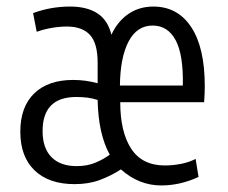

<svg xmlns="http://www.w3.org/2000/svg" viewBox="-20 -555 695 586"><path d="M208 7Q129 7 85.5 -35Q42 -77 42 -153Q42 -229 84.5 -270Q127 -311 203 -311Q223 -311 241 -308.5Q259 -306 278 -301V-364Q278 -423 254.5 -448.5Q231 -474 184 -474Q162 -474 138.5 -470Q115 -466 92 -458L81 -515Q135 -535 194 -535Q245 -535 277 -514.5Q309 -494 320 -449Q339 -490 372 -512.5Q405 -535 448 -535Q522 -535 563.5 -472.5Q605 -410 605 -292Q605 -282 604.5 -269Q604 -256 603 -243H347Q347 -152 380.5 -101Q414 -50 483 -50Q508 -50 533 -55Q558 -60 577 -70L586 -15Q558 -2 529.5 4.5Q501 11 472 11Q404 11 349 -38Q320 -19 285.5 -6Q251 7 208 7ZM346 -294H538Q540 -388 516 -432.5Q492 -477 446 -477Q398 -477 372.5 -428.5Q347 -380 346 -294ZM214 -48Q247 -48 272.5 -59Q298 -70 315 -83Q280 -146 278 -250Q262 -255 246.5 -257Q231 -259 213 -259Q110 -259 110 -155Q110 -103 137 -75.5Q164 -48 214 -48Z"/></svg>

Font: Ubuntu Sans Condensed
Style: Regular
Weight: 400
Width: 3
Designer: Dalton Maag Ltd
Foundry: Dalton Maag Ltd
Version: Version 1.006; ttfautohint (v1.8.4.7-5d5b)